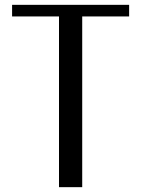

<svg xmlns="http://www.w3.org/2000/svg" viewBox="-20 -774 584 794"><path d="M30 -754V-706H224V0H320V-706H514V-754Z"/></svg>

Font: LXGW Marker Gothic
Style: Regular
Weight: 400
Version: Version 1.001